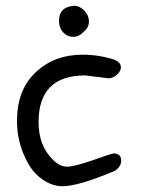

<svg xmlns="http://www.w3.org/2000/svg" viewBox="-20 -648 490 667"><path d="M185 -576Q185 -551 199.5 -535.5Q214 -520 234 -520Q255 -520 271 -538Q289 -552 289 -574Q289 -594 273.5 -610.5Q258 -627 239 -628H237Q185 -624 185 -576ZM400 -414Q400 -430 382 -438V-439Q326 -458 267 -458Q168 -458 103 -396Q39 -335 39 -228Q39 -149 78 -80Q97 -45 130 -23Q163 -1 197 -1Q252 -1 378 -54Q401 -69 401 -90Q401 -115 374 -115Q370 -115 304 -92Q238 -69 213 -69Q187 -69 163 -94Q114 -142 114 -224Q114 -386 276 -386L357 -376Q372 -376 386 -388.5Q400 -401 400 -414Z"/></svg>

Font: Patrick Hand SC
Style: Regular
Weight: 400
Designer: Patrick Wagesreiter
Foundry: Patrick Wagesreiter
Version: Version 2.001; ttfautohint (v1.8.2)